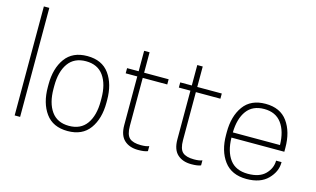

<svg xmlns="http://www.w3.org/2000/svg" viewBox="-94 -1076 2237 1361"><g transform="rotate(15 1024.0 -395.0)"><path d="M80 0V-800H120V0Z M255 -255V-275Q255 -392 308.5 -466Q362 -540 470 -540Q578 -540 631.5 -466Q685 -392 685 -275V-255Q685 -138 631.5 -64Q578 10 470 10Q362 10 308.5 -64Q255 -138 255 -255ZM643 -255V-275Q643 -380 599.5 -441Q556 -502 470 -502Q384 -502 340.5 -441Q297 -380 297 -275V-255Q297 -150 340.5 -89Q384 -28 470 -28Q556 -28 599.5 -89Q643 -150 643 -255Z M888 -530H1068V-492H888V-140Q888 -75 914 -51.5Q940 -28 998 -28Q1038 -28 1058 -37V0Q1035 10 988 10Q924 10 886 -25Q848 -60 848 -135V-492H763V-530H848V-680H888Z M1278 -530H1458V-492H1278V-140Q1278 -75 1304 -51.5Q1330 -28 1388 -28Q1428 -28 1448 -37V0Q1425 10 1378 10Q1314 10 1276 -25Q1238 -60 1238 -135V-492H1153V-530H1238V-680H1278Z M1993 -246H1605Q1607 -144 1650.5 -86Q1694 -28 1783 -28Q1868 -28 1910.5 -71Q1953 -114 1953 -170H1993V-166Q1993 -100 1939 -45Q1885 10 1783 10Q1673 10 1618 -64Q1563 -138 1563 -255V-275Q1563 -392 1616.5 -466Q1670 -540 1778 -540Q1886 -540 1939.5 -466Q1993 -392 1993 -275ZM1778 -502Q1693 -502 1650 -443.5Q1607 -385 1605 -284H1951Q1949 -385 1905.5 -443.5Q1862 -502 1778 -502Z"/></g></svg>

Font: Cooper Hewitt
Style: Light
Weight: 703
Designer: Village Type and Design LLC
Foundry: Cooper Hewitt Smithsonian Design Museum
Version: 1.000